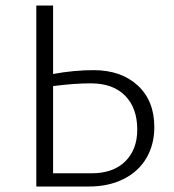

<svg xmlns="http://www.w3.org/2000/svg" viewBox="-20 -678 633 698"><path d="M541 -216Q541 -152 512 -103Q483 -54 429 -27Q375 0 304 0H112V-658H173V-409Q249 -423 320 -423Q420 -423 480.5 -367.5Q541 -312 541 -216ZM479 -207Q479 -285 435 -330Q391 -375 310 -375Q250 -375 173 -365V-48H313Q391 -48 435 -91Q479 -134 479 -207Z"/></svg>

Font: Ysabeau Infant Semilight
Style: Regular
Weight: 300
Designer: Christian Thalmann (Catharsis Fonts)
Version: Version 0.003